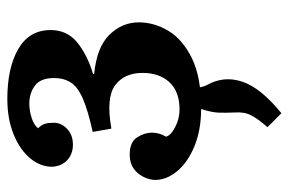

<svg xmlns="http://www.w3.org/2000/svg" viewBox="-152 -400 788 524"><g transform="rotate(-90 242.0 -138.0)"><path d="M195 236 157 198Q176 176 185 161Q194 146 196 133.5Q198 121 197 109Q196 84 196.5 67Q197 50 202.5 30.5Q208 11 218 -20L275 -45Q265 -29 264.5 -5.5Q264 18 272 33Q298 79 281 129.5Q264 180 195 236ZM209 17Q149 17 104.5 -1.5Q60 -20 36 -49.5Q12 -79 13 -111Q15 -137 33 -157.5Q51 -178 82 -178Q116 -178 129 -158Q142 -138 142 -117Q142 -107 139 -97Q136 -87 131 -79Q134 -66 157 -54Q180 -42 205 -42Q254 -42 279.5 -69.5Q305 -97 305 -143Q305 -193 271 -218Q237 -243 153 -228L144 -279Q203 -292 235 -306Q267 -320 279 -339Q291 -358 291 -385Q291 -421 270.5 -436.5Q250 -452 221 -452Q202 -452 182 -445.5Q162 -439 154 -428Q163 -419 166 -409.5Q169 -400 169 -385Q169 -365 152.5 -349Q136 -333 109 -333Q84 -333 67.5 -348Q51 -363 49 -388Q48 -420 71 -448.5Q94 -477 136.5 -494.5Q179 -512 234 -512Q319 -512 370.5 -482Q422 -452 422 -394Q422 -349 388.5 -321.5Q355 -294 302 -278V-275Q375 -268 409 -233.5Q443 -199 443 -153Q443 -111 419.5 -72Q396 -33 344.5 -8Q293 17 209 17Z"/></g></svg>

Font: Lora Italic
Style: Italic
Weight: 400
Italic angle: -3°
Designer: Olga Karpushina, Alexei Vanyashin (Cyrillic)
Foundry: Cyreal
Version: Version 2.210; ttfautohint (v1.8.1.43-b0c9)